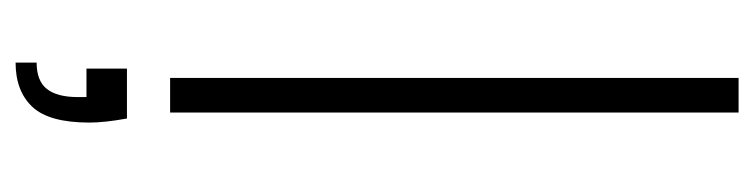

<svg xmlns="http://www.w3.org/2000/svg" viewBox="-386 -394 981 250"><g transform="rotate(90 105.0 -269.5)"><path d="M69.8 56.2H134.8Q140.1 85.4 140.1 105Q140.1 157.7 119.6 179.4Q99.1 201.2 62 201.2V173.8Q85.9 173.8 96.4 160.4Q106.9 147 106.9 120.1V108.9H69.8ZM82 0V-740.2H127V0Z"/></g></svg>

Font: SVN-Poppins ExtraLight
Style: Regular
Weight: 200
Designer: Ninad Kale (Devanagari), Jonny Pinhorn (Latin)
Foundry: Indian Type Foundry
Version: Version 3.002 2017